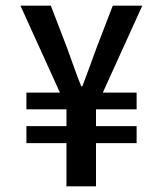

<svg xmlns="http://www.w3.org/2000/svg" viewBox="-20 -656 572 676"><path d="M52 -636 191 -330H73V-271H214V-212H73V-152H214V0H318V-152H461V-212H318V-271H461V-330H342L481 -636H377L319 -485C303 -441 287 -397 270 -352H266C248 -397 233 -441 217 -485L159 -636Z"/></svg>

Font: Falling Sky
Style: Condensed
Weight: 400
Designer: Paul D. Hunt
Foundry: Adobe Systems Incorporated
Version: Version 1.02